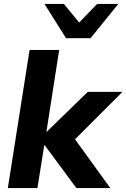

<svg xmlns="http://www.w3.org/2000/svg" viewBox="-20 -960 645 980"><path d="M20 0 131 -705H282L217 -288H219L428 -491H605L363 -249L543 0H370L208 -219H206L171 0ZM317 -765 207 -940H306L384 -845L476 -940H584L442 -765Z"/></svg>

Font: Nunito Sans ExtraBold
Style: Italic
Weight: 800
Italic angle: -9°
Designer: Vernon Adams
Foundry: Vernon Adams
Version: Version 3.006; ttfautohint (v1.8.3)